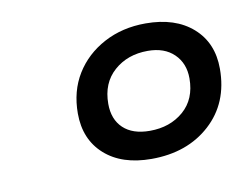

<svg xmlns="http://www.w3.org/2000/svg" viewBox="-42 -732 466 364"><g transform="rotate(-10 190.5 -550.5)"><path d="M224 -423Q167 -423 134 -452.5Q101 -482 101 -532Q101 -575 121 -607.5Q141 -640 176.5 -659Q212 -678 257 -678Q314 -678 347.5 -648.5Q381 -619 381 -569Q381 -503 337 -463Q293 -423 224 -423ZM230 -476Q269 -476 295 -498.5Q321 -521 321 -561Q321 -590 302.5 -608Q284 -626 252 -626Q213 -626 187 -603Q161 -580 161 -540Q161 -510 179 -493Q197 -476 230 -476Z"/></g></svg>

Font: Gantari Medium
Style: Italic
Weight: 500
Italic angle: -10°
Designer: Anugrah Pasau
Foundry: Lafontype
Version: Version 1.000